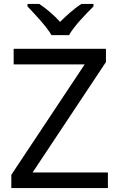

<svg xmlns="http://www.w3.org/2000/svg" viewBox="-20 -964 612 984"><path d="M244 -784H334C358 -829 421 -893 459 -931V-944H397C362 -921 324 -888 288 -852C255 -888 216 -921 181 -944H121V-931C157 -893 218 -829 244 -784ZM533 0V-80H147L523 -646V-714H50V-634H414L38 -68V0Z"/></svg>

Font: Noto Sans Gujarati UI
Style: Regular
Weight: 400
Designer: Jelle Bosma - Monotype Design Team, Universal Thirst
Foundry: Monotype Imaging Inc.
Version: Version 2.106